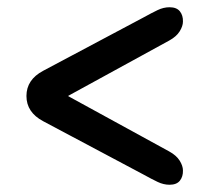

<svg xmlns="http://www.w3.org/2000/svg" viewBox="-20 -607 578 530"><path d="M485 -136.5Q485.5 -119.5 476.5 -108.2Q467.5 -97 448 -97Q431.5 -97 415.2 -104.8Q399 -112.5 375.5 -125.5L99 -272.5Q53 -297 53 -342Q53 -387 99 -411.5L375.5 -558.5Q399 -571.5 415.2 -579.2Q431.5 -587 448 -587Q467.5 -587 476.5 -575.8Q485.5 -564.5 485 -547.5Q485 -535 476 -520.5Q467 -506 447 -495L167.5 -342L447 -189Q467 -178 476 -163.5Q485 -149 485 -136.5Z"/></svg>

Font: Fraunces 9pt SuperSoft SemiBold
Style: Regular
Weight: 600
Version: Version 1.000;[0bf87f6ff]